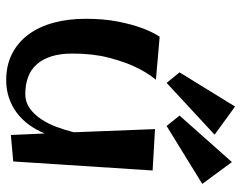

<svg xmlns="http://www.w3.org/2000/svg" viewBox="-100 -659 783 623"><g transform="rotate(90 291.5 -347.5)"><path d="M533.2 -451.2 503.9 1 418 8.8 413.1 -101.1Q401.9 -73.7 385.3 -50.8Q368.7 -27.8 346.9 -11.2Q325.2 5.4 298.3 14.6Q271.5 23.9 240.2 23.9Q191.4 23.9 154.1 4.6Q116.7 -14.6 91.6 -48.8Q66.4 -83 53.7 -130.1Q41 -177.2 41 -232.9Q41 -293 49.8 -337.6Q58.6 -382.3 69.8 -413.1Q82.5 -448.7 99.1 -474.1L238.8 -461.9Q214.8 -433.1 196.3 -393.1Q180.2 -358.9 167 -308.1Q153.8 -257.3 153.8 -190.9Q153.8 -150.9 163.1 -122.1Q172.4 -93.3 189.5 -74.5Q206.5 -55.7 230.7 -46.9Q254.9 -38.1 285.2 -38.1Q311 -38.1 331.1 -52.2Q351.1 -66.4 366.2 -88.9Q381.3 -111.3 391.8 -139.6Q402.3 -168 409.2 -195.8L398.9 -459ZM417 -652.3 249 -496.6 214.8 -538.6 325.7 -718.8ZM576.7 -612.3 388.7 -496.6 355 -538.6 505.9 -708.5Z"/></g></svg>

Font: Original Surfer
Style: Regular
Weight: 400
Designer: Astigmatic (AOETI)
Foundry: Astigmatic (AOETI)
Version: Version 1.001